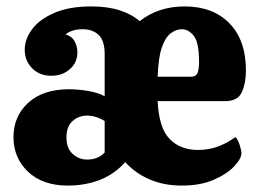

<svg xmlns="http://www.w3.org/2000/svg" viewBox="-20 -563 812 598"><path d="M191 15Q113 15 67.5 -28Q22 -71 22 -136Q22 -201 68 -243Q114 -285 195 -285Q224 -285 255.5 -279.5Q287 -274 306 -263V-395Q306 -436 287.5 -454Q269 -472 237 -472Q205 -472 184 -456Q204 -450 212.5 -434Q221 -418 221 -400Q221 -368 197.5 -347.5Q174 -327 140 -327Q103 -327 80 -350.5Q57 -374 57 -408Q57 -441 80 -472Q103 -503 149.5 -523Q196 -543 264 -543Q315 -543 352.5 -531Q390 -519 415 -497Q473 -543 555 -543Q643 -543 694.5 -490.5Q746 -438 746 -343Q746 -305 733.5 -276.5Q721 -248 681 -248H471Q475 -164 508.5 -130Q542 -96 596 -96Q630 -96 658.5 -106.5Q687 -117 713 -136Q721 -129 726.5 -111.5Q732 -94 732 -86Q732 -69 709.5 -45Q687 -21 645.5 -3Q604 15 546 15Q491 15 446.5 -4Q402 -23 370 -58Q336 -20 290.5 -2.5Q245 15 191 15ZM471 -324H574Q591 -324 595.5 -336.5Q600 -349 600 -369Q600 -431 583.5 -451.5Q567 -472 546 -472Q529 -472 512 -459.5Q495 -447 484 -415Q473 -383 471 -324ZM251 -66Q286 -66 306 -88V-186Q296 -193 281 -198Q266 -203 252 -203Q225 -203 206 -186Q187 -169 187 -135Q187 -101 206.5 -83.5Q226 -66 251 -66Z"/></svg>

Font: Calistoga
Style: Regular
Weight: 400
Designer: Yvonne Schuttler, Eben Sorkin
Foundry: www.sorkintype.com
Version: Version 1.010; ttfautohint (v1.8.4.7-5d5b)